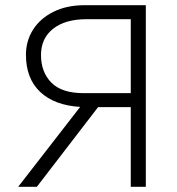

<svg xmlns="http://www.w3.org/2000/svg" viewBox="-20 -720 682 740"><path d="M50 0 289 -308Q189.5 -314 134.8 -365.8Q80 -417.5 80 -509Q80 -562.5 107.5 -605.8Q135 -649 186 -674.5Q237 -700 307 -700H542V0H484V-307H358L122 0ZM302 -361H484V-646H314Q231 -646 184.5 -609Q138 -572 138 -508Q138 -442 178 -401.5Q218 -361 302 -361Z"/></svg>

Font: Geologica Thin
Style: Regular
Weight: 100
Designer: Sindre Bremnes, Frode Helland
Foundry: Monokrom Skriftforlag AS
Version: Version 1.010; ttfautohint (v1.8.4.7-5d5b);gftools[0.9.28]